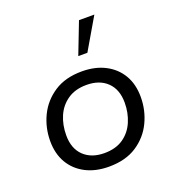

<svg xmlns="http://www.w3.org/2000/svg" viewBox="-117 -706 735 809"><g transform="rotate(-20 250.0 -302.0)"><path d="M235.7 10Q176.1 10 131.7 -13Q87.3 -36.1 63 -77.5Q38.7 -119 38.7 -175.8Q38.7 -236 64.1 -288.5Q89.6 -341 139.6 -373.8Q189.6 -406.7 263.9 -406.7Q323.6 -406.7 368 -383.6Q412.3 -360.6 436.7 -319.2Q461 -277.7 461 -220.9Q461 -161 435.8 -108.4Q410.5 -55.7 360.6 -22.9Q310.7 10 235.7 10ZM236.7 -50.3Q288.2 -50.3 322 -73.8Q355.7 -97.2 372.4 -136.3Q389.2 -175.4 389.2 -221.3Q389.2 -280.6 355.1 -313.5Q321.1 -346.4 262.9 -346.4Q212.1 -346.4 178 -322.9Q144 -299.5 127.2 -260.9Q110.5 -222.3 110.5 -175.4Q110.5 -116.1 144.7 -83.2Q179 -50.3 236.7 -50.3ZM272.4 -472.2 327 -613.5H395.9L313.2 -472.2Z"/></g></svg>

Font: Rokkitt SemiBold
Style: Italic
Weight: 600
Italic angle: -9°
Designer: Vernon Adams
Foundry: Vernon Adams
Version: Version 3.103